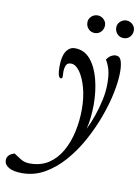

<svg xmlns="http://www.w3.org/2000/svg" viewBox="-293 -724 795 1095"><g transform="rotate(10 104.5 -176.5)"><path d="M324 -450Q347 -450 355.5 -425.5Q364 -401 364 -360Q364 -308 350 -239.5Q336 -171 308.5 -96Q281 -21 242 50Q203 121 152.5 178.5Q102 236 42 270Q-18 304 -87 304Q-139 304 -165 288Q-191 272 -191 247Q-191 214 -148 201Q-128 214 -106 228Q-84 242 -53 242Q10 242 55 212.5Q100 183 129 132Q158 81 172 17.5Q186 -46 186 -113Q186 -182 170.5 -238Q155 -294 131 -327Q107 -360 81 -360Q62 -360 54.5 -348.5Q47 -337 45 -312Q45 -302 45.5 -292Q46 -282 46 -277Q46 -267 37 -267Q18 -267 18 -333Q18 -391 37 -420.5Q56 -450 87 -450Q141 -450 176.5 -408.5Q212 -367 230 -298.5Q248 -230 248 -150Q248 -116 244 -77.5Q240 -39 232 -9Q251 -47 267 -93Q283 -139 293.5 -187.5Q304 -236 304 -281Q304 -328 296.5 -358.5Q289 -389 272 -417Q283 -434 297 -442Q311 -450 324 -450ZM182 -555Q160 -555 145.5 -570.5Q131 -586 131 -608Q131 -629 146.5 -643Q162 -657 182 -657Q202 -657 217.5 -642.5Q233 -628 233 -608Q233 -586 218.5 -570.5Q204 -555 182 -555ZM349 -555Q327 -555 312.5 -570.5Q298 -586 298 -608Q298 -629 314 -643Q330 -657 349 -657Q369 -657 384.5 -642.5Q400 -628 400 -608Q400 -586 386 -570.5Q372 -555 349 -555Z"/></g></svg>

Font: Sedan
Style: Italic
Weight: 400
Italic angle: -13.8°
Designer: Sebastian Salazar
Foundry: Sebastian Salazar
Version: Version 1.100; ttfautohint (v1.8.4.7-5d5b)